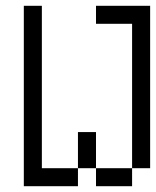

<svg xmlns="http://www.w3.org/2000/svg" viewBox="-20 -645 540 665"><path d="M62.5 -625Q62.5 -625 62.5 0H250V-62.5H125V-625ZM250 -62.5H312.5V0H437.5V-62.5H312.5Q312.5 -62.5 312.5 -187.5H250Q250 -187.5 250 -62.5ZM437.5 -62.5H500V-625H312.5V-562.5H437.5Q437.5 -562.5 437.5 -62.5Z"/></svg>

Font: BFUnifontExMono
Style: Regular
Weight: 500
Version: Version 15.0.06